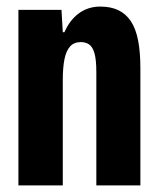

<svg xmlns="http://www.w3.org/2000/svg" viewBox="-20 -564 480 584"><path d="M36 0V-534H167L171 -466H176Q192 -503 220 -523.5Q248 -544 285 -544Q317 -544 340 -533Q363 -522 378 -499.5Q393 -477 400 -441.5Q407 -406 407 -356V0H273V-345Q273 -382 267.5 -401.5Q262 -421 251.5 -428.5Q241 -436 226 -436Q205 -436 193 -422.5Q181 -409 176 -383.5Q171 -358 171 -322V0Z"/></svg>

Font: Mona Sans Condensed
Style: Bold
Weight: 700
Width: 3
Designer: Deni Anggara
Foundry: GitHub
Version: Version 2.000